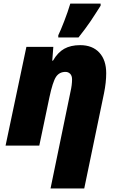

<svg xmlns="http://www.w3.org/2000/svg" viewBox="-20 -816 662 1076"><path d="M383.8 -371.1Q383.8 -392.1 373 -402.6Q362.3 -413.1 347.2 -413.1Q312.5 -413.1 293.9 -385.3Q275.4 -357.4 256.8 -270L200.2 0H11.2L127.9 -553.2H278.8L272.9 -476.1H276.9Q303.7 -522.5 340.1 -542.7Q376.5 -563 429.2 -563Q498 -563 536.6 -521.2Q575.2 -479.5 575.2 -405.8Q575.2 -354 563 -293.9L452.1 240.2H263.2L375 -301.8Q383.8 -339.8 383.8 -371.1ZM306.6 -618.2Q319.3 -644 339.8 -697Q360.4 -750 374 -795.9H543.9V-784.2Q529.8 -762.2 516.1 -740.7Q502.4 -719.2 487.8 -697.5Q473.1 -675.8 456.3 -653.3Q439.5 -630.9 419.9 -606H306.6Z"/></svg>

Font: Open Sans Extrabold
Style: Italic
Weight: 800
Italic angle: -12°
Foundry: Ascender Corporation
Version: Version 1.10